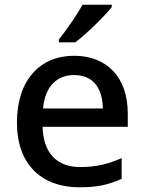

<svg xmlns="http://www.w3.org/2000/svg" viewBox="-20 -786 612 816"><path d="M455 -756V-766H331C306 -721 260 -655 230 -618V-606H300C348 -642 426 -719 455 -756ZM295 -549C150 -549 52 -446 52 -265C52 -84 160 10 317 10C393 10 443 -1 497 -26V-114C440 -89 390 -76 321 -76C221 -76 164 -136 161 -247H523V-305C523 -455 436 -549 295 -549ZM295 -467C378 -467 416 -409 417 -325H163C171 -416 219 -467 295 -467Z"/></svg>

Font: Noto Sans Bengali UI Medium
Style: Regular
Weight: 500
Designer: Jelle Bosma - Monotype Design Team
Foundry: Monotype Imaging Inc.
Version: Version 2.003